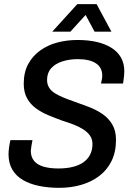

<svg xmlns="http://www.w3.org/2000/svg" viewBox="-20 -890 630 922"><path d="M265 12Q213 12 168.5 3Q124 -6 91 -25Q58 -44 39.5 -75Q21 -106 21 -149Q21 -164 23.5 -182Q26 -200 30 -217H136Q133 -203 131 -190Q129 -177 128 -166Q128 -136 144 -117Q160 -98 190 -89.5Q220 -81 260 -81Q299 -81 329.5 -88.5Q360 -96 381 -111Q402 -126 413 -148Q424 -170 424 -198Q424 -222 412 -239Q400 -256 379.5 -269Q359 -282 333 -292Q307 -302 278 -311Q245 -323 212.5 -336.5Q180 -350 153 -369.5Q126 -389 110 -418Q94 -447 94 -488Q94 -543 115.5 -582.5Q137 -622 173.5 -648Q210 -674 256 -686Q302 -698 352 -698Q402 -698 442.5 -689Q483 -680 513.5 -661.5Q544 -643 560.5 -614.5Q577 -586 577 -547Q577 -536 575.5 -522.5Q574 -509 571 -489H465Q469 -505 470 -513Q471 -521 471 -527Q471 -566 440.5 -586Q410 -606 353 -606Q313 -606 279 -595Q245 -584 225.5 -562Q206 -540 206 -506Q206 -485 216 -469Q226 -453 244 -442Q262 -431 285 -421.5Q308 -412 334 -403Q368 -391 404 -377.5Q440 -364 470 -344Q500 -324 518.5 -293.5Q537 -263 537 -219Q537 -160 515.5 -116.5Q494 -73 456 -44.5Q418 -16 369 -2Q320 12 265 12ZM231 -738 351 -870H444L515 -738H434L374 -850H420L318 -738Z"/></svg>

Font: Archivo SemiCondensed Medium
Style: Italic
Weight: 500
Width: 4
Italic angle: -10°
Designer: Hector Gatti
Foundry: Omnibus-Type
Version: Version 2.001